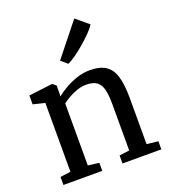

<svg xmlns="http://www.w3.org/2000/svg" viewBox="-156 -988 972 1101"><g transform="rotate(-20 330.5 -438.0)"><path d="M104 -57.5V-477.5L32.5 -495V-549L175 -566.5H178L199 -549.5V-507.5L198.5 -482.5Q220 -502 254 -521.5Q288 -541 327.5 -554Q367 -567 406 -567Q469 -567 504.2 -543Q539.5 -519 554 -468.5Q568.5 -418 568.5 -338.5V-57L638 -49.5V0H401V-49L462.5 -57V-337.5Q462.5 -392 454.5 -427Q446.5 -462 424 -479Q401.5 -496 358.5 -496Q332 -496 304.5 -486.8Q277 -477.5 252.5 -463.8Q228 -450 210 -436V-57.5L277.5 -49V0H40.5V-49ZM304.5 -643.5 266 -676.5 425.5 -876 501.5 -812.5Q491 -794.5 466.8 -769.5Q442.5 -744.5 412.2 -718.5Q382 -692.5 353.5 -672.2Q325 -652 305.5 -643.5Z"/></g></svg>

Font: Merriweather 20pt
Style: Regular
Weight: 400
Version: Version 2.100